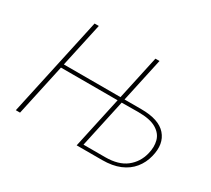

<svg xmlns="http://www.w3.org/2000/svg" viewBox="-128 -881 1214 1104"><g transform="rotate(30 479.5 -329.0)"><path d="M477 0 620 -658H647L509 -23H653Q741 -23 791.5 -62.5Q842 -102 858 -167Q870 -214 859.5 -254Q849 -294 808 -318.5Q767 -343 688 -343L571 -342L573 -366H695Q812 -366 860 -311Q908 -256 885 -165Q873 -116 842.5 -78.5Q812 -41 763 -20.5Q714 0 646 0ZM73 0 216 -658H244L101 0ZM158 -342 163 -366H576L571 -342Z"/></g></svg>

Font: Ysabeau Office Thin
Style: Italic
Weight: 250
Italic angle: -12°
Designer: Christian Thalmann (Catharsis Fonts)
Version: Version 2.001;gftools[0.9.30]; featfreeze: tnum,lnum,ss02